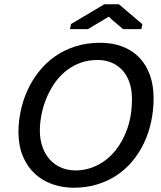

<svg xmlns="http://www.w3.org/2000/svg" viewBox="-20 -877 762 910"><path d="M67.4 0ZM455.1 -674.3Q514.6 -674.3 561.8 -655.8Q608.9 -637.2 641.4 -603Q673.8 -568.8 690.9 -520.3Q708 -471.7 708 -411.6Q708 -354.5 696.5 -300.8Q685.1 -247.1 662.8 -200Q640.6 -152.8 608.2 -113.8Q575.7 -74.7 533.7 -46.6Q491.7 -18.6 440.4 -2.9Q389.2 12.7 329.6 12.7Q275.4 12.7 227.8 -4.2Q180.2 -21 144.5 -54.2Q108.9 -87.4 88.4 -136.5Q67.9 -185.5 67.4 -249.5Q67.4 -300.8 78.4 -352.3Q89.4 -403.8 111.1 -450.9Q132.8 -498 165.3 -538.8Q197.8 -579.6 241 -609.9Q284.2 -640.1 337.6 -657.2Q391.1 -674.3 455.1 -674.3ZM168.9 -257.8Q168.9 -215.3 181.4 -180.4Q193.8 -145.5 216.1 -120.8Q238.3 -96.2 269.5 -82.8Q300.8 -69.3 338.4 -69.3Q391.6 -69.3 440.2 -93.3Q488.8 -117.2 525.4 -161.6Q562 -206.1 583.7 -268.3Q605.5 -330.6 605.5 -407.7Q605.5 -451.2 593.8 -485.6Q582 -520 560.5 -543.7Q539.1 -567.4 509 -580.1Q479 -592.8 442.4 -592.8Q396 -592.8 357.7 -577.9Q319.3 -563 288.8 -537.6Q258.3 -512.2 235.8 -478.5Q213.4 -444.8 198.5 -407.7Q183.6 -370.6 176.3 -331.8Q168.9 -293 168.9 -257.8ZM474.6 -856.9H543.5L654.8 -762.2L649.9 -738.8H563.5L511.2 -783.2L495.6 -798.3L472.7 -784.2L396.5 -738.8H311.5L316.9 -763.2Z"/></svg>

Font: PT Astra Sans
Style: Italic
Weight: 400
Italic angle: -16°
Designer: A.Korolkova, I. Chaeva
Foundry: ParaType Ltd
Version: Version 1.001; ttfautohint (v1.6)